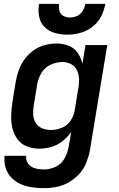

<svg xmlns="http://www.w3.org/2000/svg" viewBox="-20 -764 616 997"><path d="M208 213Q241 213 274 206.5Q307 200 337.5 182.5Q368 165 392 138.5Q416 112 428.5 80Q441 48 447 16L537 -530H424L408 -433Q401 -464 383.5 -489.5Q366 -515 336.5 -526.5Q307 -538 274 -538Q244 -538 213 -530Q182 -522 155 -503Q128 -484 108.5 -457.5Q89 -431 78 -401Q67 -371 62 -341L44 -231Q39 -197 38 -163.5Q37 -130 44.5 -98.5Q52 -67 70.5 -41.5Q89 -16 119.5 -4Q150 8 184 8Q215 8 246.5 -1Q278 -10 304.5 -31Q331 -52 350 -79L336 0Q331 30 315 59Q299 88 269 102Q239 116 208 116Q191 116 174 113Q157 110 143 101.5Q129 93 121.5 78Q114 63 116 45H4Q0 77 9 106.5Q18 136 38.5 157.5Q59 179 86.5 191.5Q114 204 145 208.5Q176 213 208 213ZM245 -89Q221 -89 199.5 -97.5Q178 -106 166 -125Q154 -144 152.5 -167.5Q151 -191 155 -215L173 -325Q178 -356 195 -385Q212 -414 243 -428Q274 -442 305 -442Q329 -442 350 -430.5Q371 -419 380.5 -397.5Q390 -376 390.5 -351.5Q391 -327 386 -302L368 -192Q364 -164 347 -138Q330 -112 301.5 -100.5Q273 -89 245 -89ZM328 -584Q362 -584 396 -593Q430 -602 459.5 -624.5Q489 -647 505 -678.5Q521 -710 527 -744H423Q420 -725 409.5 -707.5Q399 -690 380.5 -681.5Q362 -673 343 -673Q325 -673 309 -681.5Q293 -690 288.5 -708Q284 -726 287 -744H183Q177 -711 183 -678.5Q189 -646 211 -624Q233 -602 264 -593Q295 -584 328 -584Z"/></svg>

Font: Iosevka Sparkle SmBdObl
Style: Regular
Weight: 600
Italic angle: -9°
Designer: Belleve Invis
Foundry: Belleve Invis
Version: Version 4.5.0; ttfautohint (v1.8.3)